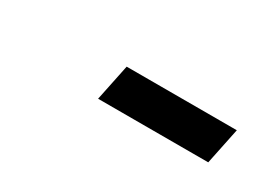

<svg xmlns="http://www.w3.org/2000/svg" viewBox="-13 -835 561 397"><g transform="rotate(30 267.0 -636.5)"><path d="M221 -680H484L466 -593H203Z"/></g></svg>

Font: mr_Source Sans Pro
Style: Bold Italic
Weight: 700
Italic angle: -11°
Designer: Paul D. Hunt
Foundry: Adobe Systems Incorporated
Version: Version 1.036;July 10, 2024;FontCreator 11.5.0.2430 64-bit